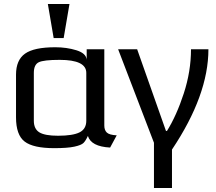

<svg xmlns="http://www.w3.org/2000/svg" viewBox="-20 -730 1081 959"><path d="M563 -54 530 7Q435 2 419 -51Q408 -27 397 -16Q386 -5 351.5 2.5Q317 10 251 10Q146 10 103 -23Q60 -56 60 -144V-357Q60 -430 105 -462Q150 -494 256 -494Q313 -494 361.5 -479Q410 -464 413 -432V-484H501V-103Q501 -80 513.5 -68Q526 -56 563 -54ZM411 -127V-366Q411 -431 278 -431Q198 -431 173.5 -419Q149 -407 149 -366V-127Q149 -86 176.5 -69Q204 -52 270 -52Q344 -52 377.5 -69Q411 -86 411 -127ZM298 -540H248L219 -710H327Z M839 209H749V-17L570 -484H665L809 -76H814Q862 -153 898 -263.5Q934 -374 934 -484H1021Q1021 -255 839 17Z"/></svg>

Font: Play
Style: Regular
Weight: 400
Designer: Jonas Hecksher
Foundry: Jonas Hecksher, Playtypeª, e-types AS
Version: Version 1.002